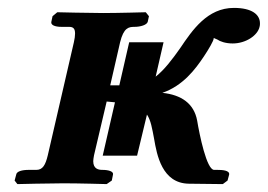

<svg xmlns="http://www.w3.org/2000/svg" viewBox="-20 -465 678 486"><path d="M327 -71 352 -175C362 -160 365 -140 370 -114C377 -73 390 -1 458 0L544 1L556 -8L560 -23C562 -34 542 -35 530 -35H522C503 -35 485 -124 479 -160C471 -203 439 -225 391 -230C443 -248 474 -289 496 -322C508 -340 521 -362 521 -368V-369C522 -368 526 -367 530 -365C537 -360 551 -355 569 -355C602 -355 632 -375 637 -397C638 -400 638 -403 638 -406C638 -428 618 -445 572 -445C505 -445 467 -389 436 -343C417 -316 396 -288 374 -271L394 -358H307L282 -249H259L284 -358C293 -395 306 -397 320 -397C336 -397 352 -402 354 -410L357 -424L349 -434C349 -434 279 -432 241 -432C206 -432 125 -434 125 -434L113 -424L110 -410C108 -402 118 -397 136 -397H155C166 -397 170 -392 170 -380C170 -374 169 -367 167 -358L101 -72C95 -47 88 -35 72 -35H53C35 -35 22 -31 21 -23L17 -8L24 1C24 1 106 -1 141 -1C180 -1 250 1 250 1L263 -8L266 -23C268 -31 255 -35 239 -35C230 -35 216 -37 216 -57C216 -61 217 -66 218 -72L250 -208C257 -207 265 -207 271 -206L240 -71Z"/></svg>

Font: Linux Libertine O
Style: Bold Italic
Weight: 700
Italic angle: -11.5°
Designer: Philipp H. Poll
Foundry: Philipp H. Poll
Version: Version 4.1.0